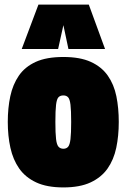

<svg xmlns="http://www.w3.org/2000/svg" viewBox="-20 -809 553 839"><path d="M14 -276Q14 -337 25 -388.5Q36 -440 62.5 -478.5Q89 -517 136 -538.5Q183 -560 257 -560Q330 -560 377 -538.5Q424 -517 451 -478.5Q478 -440 488.5 -388.5Q499 -337 499 -276Q499 -215 488 -163Q477 -111 450 -72.5Q423 -34 376 -12Q329 10 257 10Q185 10 138 -12Q91 -34 64 -72.5Q37 -111 25.5 -163Q14 -215 14 -276ZM222 -276Q222 -226 225 -201Q228 -176 236 -167.5Q244 -159 257 -159Q270 -159 277.5 -167.5Q285 -176 288 -201Q291 -226 291 -276Q291 -327 288 -351.5Q285 -376 277.5 -384Q270 -392 257 -392Q243 -392 235.5 -384Q228 -376 225 -351.5Q222 -327 222 -276ZM75 -595 148 -789H368L439 -595H279L257 -699L234 -595Z"/></svg>

Font: Georama SemiCondensed Black
Style: Regular
Weight: 900
Width: 4
Designer: Jean-Baptiste Levee
Foundry: Production Type
Version: Version 1.001